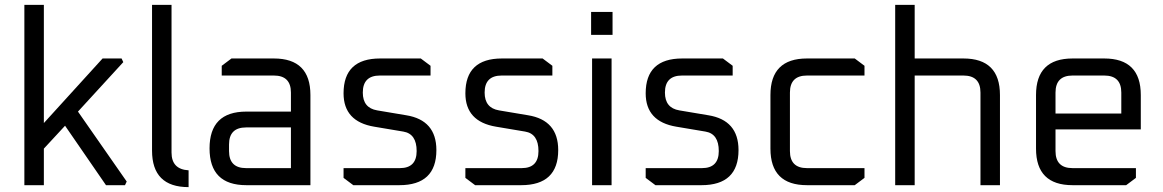

<svg xmlns="http://www.w3.org/2000/svg" viewBox="-20 -760 4774 788"><path d="M80 0V-740H160V-255L401 -520H479L486 -505L300 -302L500 -15L493 0H415L247 -244L160 -150V0Z M604 -142V-740H684V-134Q684 -65 754 -61V8Q604 8 604 -142Z M991 0Q840 0 840 -151Q840 -302 991 -302H1174V-380Q1174 -450 1104 -450H890V-490L930 -520H1104Q1254 -520 1254 -370V0ZM920 -140Q920 -70 990 -70H1174V-237H990Q920 -237 920 -167Z M1390 -30V-70H1621Q1690 -70 1690 -140Q1690 -211 1635 -220L1516 -240Q1390 -261 1390 -377Q1390 -520 1540 -520H1707L1747 -490V-450H1539Q1469 -450 1469 -380Q1469 -317 1528 -307L1647 -287Q1771 -267 1771 -144Q1771 0 1619 0H1430Z M1890 -30V-70H2121Q2190 -70 2190 -140Q2190 -211 2135 -220L2016 -240Q1890 -261 1890 -377Q1890 -520 2040 -520H2207L2247 -490V-450H2039Q1969 -450 1969 -380Q1969 -317 2028 -307L2147 -287Q2271 -267 2271 -144Q2271 0 2119 0H1930Z M2406 -617V-711H2494V-617ZM2410 0V-520H2490V0Z M2630 -30V-70H2861Q2930 -70 2930 -140Q2930 -211 2875 -220L2756 -240Q2630 -261 2630 -377Q2630 -520 2780 -520H2947L2987 -490V-450H2779Q2709 -450 2709 -380Q2709 -317 2768 -307L2887 -287Q3011 -267 3011 -144Q3011 0 2859 0H2670Z M3142 -150V-370Q3142 -520 3292 -520H3488L3528 -490V-450H3292Q3222 -450 3222 -380V-140Q3222 -70 3292 -70H3528V-30L3488 0H3292Q3142 0 3142 -150Z M3654 0V-740H3734V-520H3934Q4084 -520 4084 -370V0H4004V-380Q4004 -450 3934 -450H3734V0Z M4232 -150V-370Q4232 -520 4382 -520H4512Q4662 -520 4662 -370V-229H4312V-140Q4312 -70 4382 -70H4642V-30L4602 0H4382Q4232 0 4232 -150ZM4312 -294H4582V-380Q4582 -450 4512 -450H4382Q4312 -450 4312 -380Z"/></svg>

Font: Oxanium ExtraLight
Style: Regular
Weight: 400
Version: Version 2.000